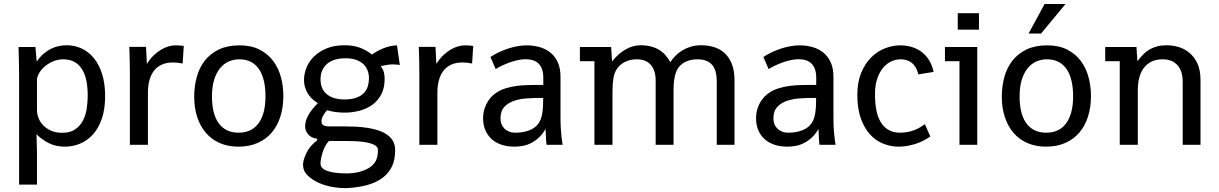

<svg xmlns="http://www.w3.org/2000/svg" viewBox="-20 -740 6226 981"><path d="M77.6 203.1V-351.1Q77.6 -373 77.1 -398.2Q76.7 -423.3 76.2 -445.3Q75.2 -470.7 74.7 -500H161.1L167.5 -425.3Q183.6 -449.2 202.6 -465.3Q221.7 -481.4 241.9 -491.2Q262.2 -501 282.2 -504.9Q302.2 -508.8 320.8 -508.8Q360.4 -508.8 396 -492.7Q431.6 -476.6 458.5 -444.3Q485.4 -412.1 501.2 -363.3Q517.1 -314.5 517.1 -249Q517.1 -183.1 500.7 -134.8Q484.4 -86.4 456.1 -54.4Q427.7 -22.5 390.4 -6.6Q353 9.3 311.5 9.3Q265.6 9.3 229.7 -8.5Q193.8 -26.4 166.5 -54.2L168.9 37.1V203.1ZM298.3 -61.5Q338.9 -61.5 364.3 -79.1Q389.6 -96.7 403.8 -124Q418 -151.4 423.1 -185.3Q428.2 -219.2 428.2 -252Q428.2 -290.5 421.9 -324.5Q415.5 -358.4 400.9 -383.3Q386.2 -408.2 362.3 -422.6Q338.4 -437 303.2 -437Q276.4 -437 252 -426.8Q227.5 -416.5 209.2 -400.9Q190.9 -385.3 179.9 -366.5Q168.9 -347.7 168.9 -330.1V-177.2Q168.9 -157.7 176.8 -137.2Q184.6 -116.7 200.7 -99.9Q216.8 -83 241 -72.3Q265.1 -61.5 298.3 -61.5Z M643.6 -371.6Q643.6 -377.9 643.3 -394Q643.1 -410.2 642.8 -429.2Q642.6 -448.2 641.8 -469Q641.1 -489.7 640.6 -500.5H726.1L730.5 -413.6Q746.6 -439.5 765.6 -457.5Q784.7 -475.6 804 -486.8Q823.2 -498 841.8 -503.2Q860.4 -508.3 876 -508.3Q885.7 -508.3 897.2 -507.6Q908.7 -506.8 918.9 -505.4L913.1 -415.5Q899.9 -418 888.2 -419.4Q876.5 -420.9 864.3 -420.9Q830.1 -420.9 805.7 -409.4Q781.2 -397.9 765.9 -377.4Q750.5 -356.9 743.2 -328.6Q735.8 -300.3 735.8 -266.1V0H643.6Z M1427.7 -250Q1427.7 -192.9 1412.8 -145.3Q1397.9 -97.7 1368.9 -63.2Q1339.8 -28.8 1296.9 -9.8Q1253.9 9.3 1197.8 9.3Q1144.5 9.3 1102.5 -9.3Q1060.5 -27.8 1031.7 -61.5Q1002.9 -95.2 987.5 -142.1Q972.2 -189 972.2 -245.6Q972.2 -299.3 985.4 -346.9Q998.5 -394.5 1026.6 -430.4Q1054.7 -466.3 1098.6 -487.3Q1142.6 -508.3 1203.6 -508.3Q1263.7 -508.3 1306.2 -486.6Q1348.6 -464.8 1375.7 -428.7Q1402.8 -392.6 1415.3 -345.9Q1427.7 -299.3 1427.7 -250ZM1063 -246.1Q1063 -205.6 1070.8 -171.9Q1078.6 -138.2 1095 -113.8Q1111.3 -89.4 1137.2 -75.7Q1163.1 -62 1199.7 -62Q1229 -62 1254.2 -72.5Q1279.3 -83 1297.6 -105.7Q1315.9 -128.4 1326.2 -163.6Q1336.4 -198.7 1336.4 -248Q1336.4 -339.4 1302.2 -388.2Q1268.1 -437 1202.6 -437Q1175.3 -437 1150.1 -426.5Q1125 -416 1105.5 -392.8Q1085.9 -369.6 1074.5 -333.5Q1063 -297.4 1063 -246.1Z M1945.3 -336.4Q1945.3 -290 1928 -257.6Q1910.6 -225.1 1882.1 -204.3Q1853.5 -183.6 1816.7 -174.1Q1779.8 -164.6 1741.2 -164.6Q1692.4 -164.6 1650.9 -176.8Q1637.2 -161.6 1629.9 -147.2Q1622.6 -132.8 1622.6 -125Q1622.6 -117.7 1623.5 -112.1Q1624.5 -106.4 1628.9 -102.5Q1633.3 -98.6 1641.8 -96.4Q1650.4 -94.2 1665.5 -94.2H1737.3Q1766.1 -94.2 1796.9 -92.8Q1827.6 -91.3 1856.7 -86.9Q1885.7 -82.5 1911.6 -74.2Q1937.5 -65.9 1957 -52.5Q1976.6 -39.1 1987.8 -19.5Q1999 0 1999 26.9Q1999 75.2 1983.2 109.4Q1967.3 143.6 1935.8 167.7Q1904.3 191.9 1857.7 205.1Q1811 218.3 1749.5 221.2Q1701.7 221.2 1661.1 211.7Q1620.6 202.1 1591.1 185.3Q1561.5 168.5 1544.9 148.9Q1528.3 129.4 1528.3 101.6Q1528.3 78.1 1545.4 42Q1562.5 5.9 1601.1 -23.9L1599.6 -31.7Q1591.8 -32.2 1581.3 -35.6Q1570.8 -39.1 1561.5 -46.6Q1552.2 -54.2 1545.7 -66.4Q1539.1 -78.6 1539.1 -96.2Q1539.1 -148.4 1604 -212.9Q1567.9 -234.9 1550.5 -265.9Q1533.2 -296.9 1533.2 -330.6Q1533.2 -362.8 1546.1 -394.8Q1559.1 -426.8 1585.2 -452.1Q1611.3 -477.5 1650.1 -493.2Q1689 -508.8 1740.7 -508.8Q1785.6 -508.8 1819.3 -496.1Q1853 -483.4 1879.9 -461.4Q1891.6 -469.2 1905.8 -477.3Q1919.9 -485.4 1936.3 -492.2Q1952.6 -499 1970.7 -503.4Q1988.8 -507.8 2008.3 -508.3L2022.9 -408.2Q2015.1 -408.7 2008.8 -409.7Q2002.9 -410.2 1997.3 -410.6Q1991.7 -411.1 1988.8 -411.1Q1974.6 -411.1 1957.5 -408.4Q1940.4 -405.8 1925.3 -401.4Q1938.5 -384.3 1941.9 -368.2Q1945.3 -352.1 1945.3 -336.4ZM1751.5 146Q1785.6 146 1814.9 138.4Q1844.2 130.9 1865.7 117.7Q1887.2 104.5 1899.2 83.5Q1911.1 62.5 1911.1 25.9Q1911.1 3.4 1871.1 -8.1Q1831.1 -19.5 1753.9 -19.5Q1731 -19.5 1707.8 -19.5Q1684.6 -19.5 1660.6 -20Q1638.7 4.4 1628.2 39.3Q1617.7 74.2 1617.7 96.2Q1617.7 121.1 1652.8 133.5Q1688 146 1751.5 146ZM1617.7 -334Q1617.7 -311.5 1625 -292.7Q1632.3 -273.9 1647.5 -260.5Q1662.6 -247.1 1685.5 -239.5Q1708.5 -231.9 1740.2 -231.9Q1777.3 -231.9 1801.8 -241.2Q1826.2 -250.5 1840.1 -265.6Q1854 -280.8 1859.6 -300.3Q1865.2 -319.8 1865.2 -339.8Q1865.2 -358.9 1859.1 -377.2Q1853 -395.5 1838.9 -410.2Q1824.7 -424.8 1801.3 -433.6Q1777.8 -442.4 1743.2 -442.4Q1719.2 -442.4 1696.8 -436.8Q1674.3 -431.2 1656.7 -418.2Q1639.2 -405.3 1628.4 -384.5Q1617.7 -363.8 1617.7 -334Z M2122.6 -371.6Q2122.6 -377.9 2122.3 -394Q2122.1 -410.2 2121.8 -429.2Q2121.6 -448.2 2120.8 -469Q2120.1 -489.7 2119.6 -500.5H2205.1L2209.5 -413.6Q2225.6 -439.5 2244.6 -457.5Q2263.7 -475.6 2283 -486.8Q2302.2 -498 2320.8 -503.2Q2339.4 -508.3 2355 -508.3Q2364.7 -508.3 2376.2 -507.6Q2387.7 -506.8 2397.9 -505.4L2392.1 -415.5Q2378.9 -418 2367.2 -419.4Q2355.5 -420.9 2343.3 -420.9Q2309.1 -420.9 2284.7 -409.4Q2260.3 -397.9 2244.9 -377.4Q2229.5 -356.9 2222.2 -328.6Q2214.8 -300.3 2214.8 -266.1V0H2122.6Z M2485.8 -448.7Q2505.4 -461.9 2528.1 -472.7Q2550.8 -483.4 2575 -491.5Q2599.1 -499.5 2623.5 -503.9Q2647.9 -508.3 2670.9 -508.3Q2706.1 -508.3 2737.5 -499.3Q2769 -490.2 2792.7 -470.9Q2816.4 -451.7 2830.1 -421.4Q2843.8 -391.1 2843.8 -348.1V-147Q2843.8 -113.8 2845.2 -86.9Q2846.7 -60.1 2849.1 -40.5Q2851.6 -17.6 2855 0H2772.5Q2771 -8.3 2769.8 -30.8Q2768.6 -53.2 2767.6 -81.1Q2751.5 -53.7 2732.4 -36.4Q2713.4 -19 2692.9 -8.8Q2672.4 1.5 2650.9 5.4Q2629.4 9.3 2608.4 9.3Q2571.8 9.3 2542 -0.7Q2512.2 -10.7 2491.5 -29.8Q2470.7 -48.8 2459.5 -75.7Q2448.2 -102.5 2448.2 -136.2Q2448.2 -152.3 2451.9 -170.4Q2455.6 -188.5 2463.9 -206.1Q2472.2 -223.6 2485.8 -239.7Q2499.5 -255.9 2519.5 -268.6Q2541 -282.2 2566.9 -289.8Q2592.8 -297.4 2620.4 -301Q2647.9 -304.7 2675.8 -305.4Q2703.6 -306.2 2729.5 -306.2H2755.9V-342.3Q2755.9 -369.1 2749 -387.5Q2742.2 -405.8 2730 -416.7Q2717.8 -427.7 2701.7 -432.6Q2685.5 -437.5 2667.5 -437.5Q2647.5 -437.5 2626 -432.9Q2604.5 -428.2 2584 -420.9Q2563.5 -413.6 2545.2 -404.8Q2526.9 -396 2512.7 -387.2ZM2726.1 -102.5Q2735.4 -113.3 2741 -126.5Q2746.6 -139.6 2749.8 -156.2Q2752.9 -172.9 2754.2 -193.4Q2755.4 -213.9 2755.4 -239.7H2741.2Q2707.5 -239.7 2671.6 -237.3Q2635.7 -234.9 2605.7 -224.6Q2575.7 -214.4 2556.4 -193.1Q2537.1 -171.9 2537.1 -134.8Q2537.1 -121.1 2541.5 -108.2Q2545.9 -95.2 2555.4 -85Q2564.9 -74.7 2579.3 -68.4Q2593.8 -62 2614.3 -62Q2649.4 -62 2679.2 -72.3Q2709 -82.5 2726.1 -102.5Z M3017.1 0V-427.2H2942.9V-500H3102.5L3107.4 -426.3Q3125 -448.7 3143.6 -464.4Q3162.1 -480 3180.9 -490Q3199.7 -500 3217.8 -504.4Q3235.8 -508.8 3252 -508.8Q3282.7 -508.8 3306.6 -502.4Q3330.6 -496.1 3348.9 -484.6Q3367.2 -473.1 3380.9 -457.3Q3394.5 -441.4 3404.8 -422.4Q3415.5 -439 3430.9 -454.6Q3446.3 -470.2 3465.8 -482.2Q3485.4 -494.1 3509.5 -501.5Q3533.7 -508.8 3562.5 -508.8Q3595.2 -508.8 3626 -500Q3656.7 -491.2 3680.4 -470.5Q3704.1 -449.7 3718.5 -415Q3732.9 -380.4 3732.9 -328.6V0H3642.1V-323.7Q3642.1 -382.8 3617.4 -409.9Q3592.8 -437 3542.5 -437Q3523.4 -437 3507.8 -433.1Q3492.2 -429.2 3480 -422.9Q3467.8 -416.5 3459 -408.4Q3450.2 -400.4 3444.8 -392.6Q3437.5 -381.8 3432.9 -367.9Q3428.2 -354 3425.8 -339.1Q3423.3 -324.2 3422.4 -309.3Q3421.4 -294.4 3421.4 -281.2V0H3330.1V-328.6Q3330.1 -378.9 3305.7 -408Q3281.2 -437 3232.4 -437Q3212.4 -437 3196.3 -432.4Q3180.2 -427.7 3167.7 -420.7Q3155.3 -413.6 3146.5 -405Q3137.7 -396.5 3132.3 -388.7Q3118.2 -367.2 3113.8 -337.6Q3109.4 -308.1 3109.4 -275.4V0Z M3880.4 -448.7Q3899.9 -461.9 3922.6 -472.7Q3945.3 -483.4 3969.5 -491.5Q3993.7 -499.5 4018.1 -503.9Q4042.5 -508.3 4065.4 -508.3Q4100.6 -508.3 4132.1 -499.3Q4163.6 -490.2 4187.3 -470.9Q4210.9 -451.7 4224.6 -421.4Q4238.3 -391.1 4238.3 -348.1V-147Q4238.3 -113.8 4239.7 -86.9Q4241.2 -60.1 4243.7 -40.5Q4246.1 -17.6 4249.5 0H4167Q4165.5 -8.3 4164.3 -30.8Q4163.1 -53.2 4162.1 -81.1Q4146 -53.7 4127 -36.4Q4107.9 -19 4087.4 -8.8Q4066.9 1.5 4045.4 5.4Q4023.9 9.3 4002.9 9.3Q3966.3 9.3 3936.5 -0.7Q3906.7 -10.7 3886 -29.8Q3865.2 -48.8 3854 -75.7Q3842.8 -102.5 3842.8 -136.2Q3842.8 -152.3 3846.4 -170.4Q3850.1 -188.5 3858.4 -206.1Q3866.7 -223.6 3880.4 -239.7Q3894 -255.9 3914.1 -268.6Q3935.5 -282.2 3961.4 -289.8Q3987.3 -297.4 4014.9 -301Q4042.5 -304.7 4070.3 -305.4Q4098.1 -306.2 4124 -306.2H4150.4V-342.3Q4150.4 -369.1 4143.6 -387.5Q4136.7 -405.8 4124.5 -416.7Q4112.3 -427.7 4096.2 -432.6Q4080.1 -437.5 4062 -437.5Q4042 -437.5 4020.5 -432.9Q3999 -428.2 3978.5 -420.9Q3958 -413.6 3939.7 -404.8Q3921.4 -396 3907.2 -387.2ZM4120.6 -102.5Q4129.9 -113.3 4135.5 -126.5Q4141.1 -139.6 4144.3 -156.2Q4147.5 -172.9 4148.7 -193.4Q4149.9 -213.9 4149.9 -239.7H4135.7Q4102.1 -239.7 4066.2 -237.3Q4030.3 -234.9 4000.2 -224.6Q3970.2 -214.4 3950.9 -193.1Q3931.6 -171.9 3931.6 -134.8Q3931.6 -121.1 3936 -108.2Q3940.4 -95.2 3950 -85Q3959.5 -74.7 3973.9 -68.4Q3988.3 -62 4008.8 -62Q4043.9 -62 4073.7 -72.3Q4103.5 -82.5 4120.6 -102.5Z M4733.4 -42.5Q4695.8 -16.1 4653.1 -3.4Q4610.4 9.3 4571.3 9.3Q4530.8 9.3 4492.7 -5.9Q4454.6 -21 4425.3 -53.2Q4396 -85.4 4378.2 -135.3Q4360.4 -185.1 4360.4 -254.9Q4360.4 -319.8 4379.9 -367.4Q4399.4 -415 4430.7 -446.3Q4461.9 -477.5 4501.2 -492.9Q4540.5 -508.3 4580.1 -508.3Q4607.9 -508.3 4635 -501Q4662.1 -493.7 4685.1 -477.5Q4708 -461.4 4725.1 -435.5Q4742.2 -409.7 4750 -372.6L4672.4 -359.9Q4667 -381.8 4657.7 -396.7Q4648.4 -411.6 4636.2 -420.7Q4624 -429.7 4610.1 -433.3Q4596.2 -437 4581.5 -437Q4558.1 -437 4534.9 -426.8Q4511.7 -416.5 4492.9 -394.5Q4474.1 -372.6 4462.4 -338.9Q4450.7 -305.2 4450.7 -258.3Q4450.7 -211.9 4458 -175.5Q4465.3 -139.2 4481.2 -114Q4497.1 -88.9 4521.5 -75.4Q4545.9 -62 4579.6 -62Q4600.1 -62 4618.4 -65.7Q4636.7 -69.3 4652.3 -75.4Q4668 -81.5 4681.2 -89.4Q4694.3 -97.2 4705.6 -105.5Z M4973.1 0H4882.3V-427.2H4808.1V-500H4973.1ZM4981.9 -672.4V-588.4H4873.5V-672.4Z M5554.2 -250Q5554.2 -192.9 5539.3 -145.3Q5524.4 -97.7 5495.4 -63.2Q5466.3 -28.8 5423.3 -9.8Q5380.4 9.3 5324.2 9.3Q5271 9.3 5229 -9.3Q5187 -27.8 5158.2 -61.5Q5129.4 -95.2 5114 -142.1Q5098.6 -189 5098.6 -245.6Q5098.6 -299.3 5111.8 -346.9Q5125 -394.5 5153.1 -430.4Q5181.2 -466.3 5225.1 -487.3Q5269 -508.3 5330.1 -508.3Q5390.1 -508.3 5432.6 -486.6Q5475.1 -464.8 5502.2 -428.7Q5529.3 -392.6 5541.7 -345.9Q5554.2 -299.3 5554.2 -250ZM5189.5 -246.1Q5189.5 -205.6 5197.3 -171.9Q5205.1 -138.2 5221.4 -113.8Q5237.8 -89.4 5263.7 -75.7Q5289.6 -62 5326.2 -62Q5355.5 -62 5380.6 -72.5Q5405.8 -83 5424.1 -105.7Q5442.4 -128.4 5452.6 -163.6Q5462.9 -198.7 5462.9 -248Q5462.9 -339.4 5428.7 -388.2Q5394.5 -437 5329.1 -437Q5301.8 -437 5276.6 -426.5Q5251.5 -416 5231.9 -392.8Q5212.4 -369.6 5200.9 -333.5Q5189.5 -297.4 5189.5 -246.1ZM5235.4 -568.8 5317.4 -719.7H5424.3L5299.3 -568.8Z M6022.9 0V-322.3Q6022.9 -377.4 5995.8 -407.2Q5968.8 -437 5919.4 -437Q5860.4 -437 5826.9 -396.2Q5793.5 -355.5 5793.5 -277.3V0H5701.2V-427.2H5627V-500H5786.6L5791.5 -426.8Q5806.2 -446.8 5821.3 -462.2Q5836.4 -477.5 5854.5 -487.8Q5872.6 -498 5894 -503.4Q5915.5 -508.8 5941.9 -508.8Q5968.8 -508.8 5998.8 -500.7Q6028.8 -492.7 6054.4 -472.4Q6080.1 -452.1 6096.9 -418Q6113.8 -383.8 6113.8 -331.1V0Z"/></svg>

Font: Shanti
Style: Regular
Weight: 400
Designer: vernon adams
Foundry: vernon adams
Version: Version 1.000